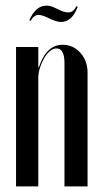

<svg xmlns="http://www.w3.org/2000/svg" viewBox="-20 -662 364 682"><path d="M118 -423Q145 -503 202 -503Q240 -503 265.5 -474.5Q291 -446 291 -404V0H209V-439Q209 -490 180 -490Q169 -490 157.5 -480.5Q146 -471 137 -455.5Q128 -440 122 -421.5Q116 -403 116 -385V0H37V-495H116V-423ZM89 -588 84 -590Q107 -642 145 -642Q158 -642 171 -636L197 -624Q211 -618 223 -618Q241 -618 251 -640L256 -638Q236 -584 197 -584Q190 -584 182.5 -586Q175 -588 167 -591L150 -599Q129 -609 117 -609Q100 -609 89 -588Z"/></svg>

Font: Moniqa SemBd Narrow Display
Style: Regular
Weight: 600
Width: 4
Designer: Rajesh Rajput
Foundry: Rajesh Rajput
Version: Version 1.000